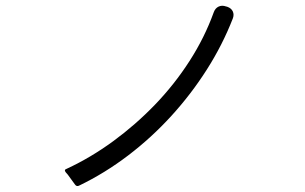

<svg xmlns="http://www.w3.org/2000/svg" viewBox="-20 -695 1040 654"><path d="M235 -67 211 -100 204 -108Q197 -117 207 -120Q289 -158 365.5 -214Q442 -270 508 -338.5Q574 -407 625.5 -487Q677 -567 708 -653Q713 -667 724.5 -672.5Q736 -678 750 -673L754 -672Q768 -667 773 -656Q778 -645 773 -632Q738 -542 684.5 -458Q631 -374 563.5 -300Q496 -226 416.5 -165.5Q337 -105 250 -63Q241 -58 235 -67Z"/></svg>

Font: Higure Gothic
Style: Regular
Weight: 400
Designer: Yoshimichi Ohira
Foundry: Positype
Version: Version 1.000